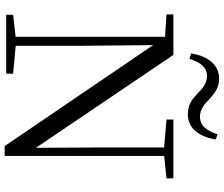

<svg xmlns="http://www.w3.org/2000/svg" viewBox="-89 -878 974 836"><g transform="rotate(90 398.0 -460.0)"><path d="M212.5 -805.2 236.2 -797.8C251.2 -846.9 274.6 -874.4 310.7 -874.4C344.6 -874.4 367.7 -852.4 390.3 -830.3C412.3 -809.3 436.5 -790.9 476.9 -790.9C537.6 -790.9 575.1 -837.4 587.3 -912.5L564.7 -919.9C548.9 -870.8 525.9 -843.7 488.7 -843.7C454.4 -843.7 433.2 -864.1 409.7 -886.2C386.9 -907.2 361.7 -927.1 322.4 -927.1C262.9 -927.1 224.2 -879.9 212.5 -805.2ZM44.5 0H300.9V-30.1L171.8 -42.1H150.3L44.5 -30.1ZM140.1 0H179.5V-319.3L175.7 -704.6H140.1ZM500.6 -698 630.9 -686.9H651.5L756.5 -698V-728H500.6ZM616.1 6.7H659V-728H622.1V-395.1L623.8 -96.7L641.4 -102.9L219.1 -728H42.6V-698L140.7 -691.6L164.7 -655.5L166.9 -653.8Z"/></g></svg>

Font: Source Han Serif TW VF
Style: Regular
Weight: 250
Designer: Ryoko NISHIZUKA 西塚涼子 (kana & ideographs); Frank Grießhammer (Latin, Greek & Cyrillic); Wenlong ZHANG 张文龙 (bopomofo); San
Foundry: Adobe
Version: Version 2.002;hotconv 1.1.0;makeotfexe 2.6.0